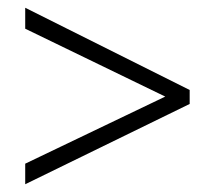

<svg xmlns="http://www.w3.org/2000/svg" viewBox="-20 -655 554 495"><path d="M45 -180 469 -387V-423L45 -635V-581L406 -406L45 -233Z"/></svg>

Font: Noto Sans Tamil UI SemiCondensed Light
Style: Regular
Weight: 300
Width: 4
Designer: Jelle Bosma - Monotype Design Team
Foundry: Monotype Imaging Inc.
Version: Version 2.004